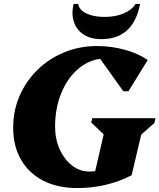

<svg xmlns="http://www.w3.org/2000/svg" viewBox="-20 -940 810 976"><path d="M373 16Q273 16 200 -21.5Q127 -59 87 -128Q47 -197 47 -291Q47 -378 80 -453.5Q113 -529 171 -585.5Q229 -642 306.5 -674Q384 -706 474 -706Q545 -706 614.5 -687Q684 -668 731 -635L633 -476H607L489 -641Q424 -632 372 -585Q320 -538 290 -463Q260 -388 260 -297Q260 -233 283.5 -181Q307 -129 346.5 -98.5Q386 -68 434 -68Q449 -68 464 -70L507 -257L444 -317L449 -339H770L765 -315L698 -256L649 -49Q522 16 373 16ZM495 -741Q442 -741 406 -764Q370 -787 356 -827.5Q342 -868 354 -920H377Q383 -889 419.5 -871.5Q456 -854 512 -854Q566 -854 608 -871.5Q650 -889 669 -920H692Q658 -741 495 -741Z"/></svg>

Font: Platypi ExtraBold
Style: Italic
Weight: 800
Italic angle: -13°
Designer: David Sargent
Foundry: Bolt Cutter Type
Version: Version 1.200; ttfautohint (v1.8.4.7-5d5b)